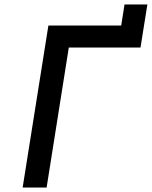

<svg xmlns="http://www.w3.org/2000/svg" viewBox="-20 -845 684 865"><path d="M82 0 198 -730H526L541 -825H644L613 -631H290L190 0Z"/></svg>

Font: NKDuy Mono SemiBold
Style: Italic
Weight: 600
Italic angle: -9°
Monospace: yes
Designer: NKDuy
Foundry: NKDuy
Version: Version 2.251; ttfautohint (v1.8.4.7-5d5b)